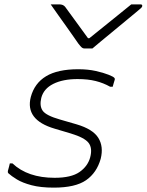

<svg xmlns="http://www.w3.org/2000/svg" viewBox="-20 -851 671 879"><path d="M403 -629H367Q360 -629 355 -633Q350 -637 339 -651Q333 -660 318.5 -680.5Q304 -701 285 -728Q266 -755 246.5 -782Q227 -809 212 -831H251Q269 -831 278 -820Q288 -806 316 -768Q344 -730 383 -676H389Q454 -728 499.5 -765Q545 -802 581 -831H623Q633 -831 631 -822Q630 -818 625 -813.5Q620 -809 602 -794Q586 -781 558.5 -758Q531 -735 500.5 -710Q470 -685 443.5 -663Q417 -641 403 -629ZM230 -37Q306 -37 344 -63.5Q382 -90 393 -131Q404 -173 385.5 -197Q367 -221 304 -240L230 -262Q94 -302 121 -407Q138 -470 191 -502Q244 -534 338 -534Q383 -534 418.5 -526Q454 -518 476.5 -509Q499 -500 503 -495Q507 -491 505 -485Q502 -475 500 -468.5Q498 -462 496 -454H484Q454 -471 418.5 -480Q383 -489 335 -489Q268 -489 224 -467Q180 -445 169 -403Q160 -366 175.5 -344Q191 -322 254 -304L330 -282Q405 -260 430 -220Q455 -180 441 -124Q423 -60 374 -26Q325 8 226 8Q166 8 124.5 -3Q83 -14 57.5 -29.5Q32 -45 18 -58Q15 -61 16 -68Q19 -81 21.5 -88.5Q24 -96 25 -103H37Q107 -37 230 -37Z"/></svg>

Font: Recursive Sn Lnr St Lt
Style: Italic
Weight: 300
Italic angle: -15°
Version: Version 1.079;hotconv 1.0.112;makeotfexe 2.5.65598; ttfautoh